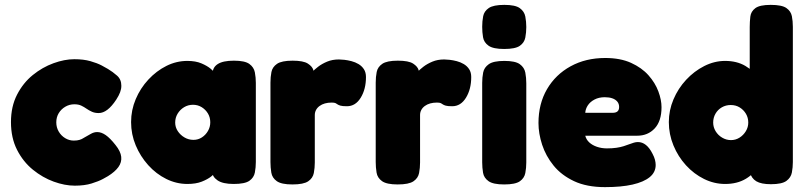

<svg xmlns="http://www.w3.org/2000/svg" viewBox="-20 -748 3304 788"><path d="M287 14Q246 14 200.5 -2.5Q155 -19 115 -51.5Q75 -84 50 -133Q25 -182 25 -247Q25 -311 50 -359.5Q75 -408 114.5 -440Q154 -472 199.5 -488.5Q245 -505 285 -505Q323 -505 351 -497Q379 -489 397 -479.5Q415 -470 423 -465Q443 -453 460.5 -437.5Q478 -422 478 -396Q478 -383 473 -369.5Q468 -356 457 -339Q421 -284 385 -284Q369 -284 357 -289.5Q345 -295 335 -302Q325 -309 313.5 -314.5Q302 -320 285 -320Q265 -320 248 -310Q231 -300 221 -283.5Q211 -267 211 -246Q211 -225 221 -208Q231 -191 247.5 -181Q264 -171 283 -171Q297 -171 306.5 -174Q316 -177 321 -180.5Q326 -184 327 -184Q341 -192 353.5 -199Q366 -206 379 -206Q396 -206 414 -193.5Q432 -181 454 -153Q475 -127 477.5 -104.5Q480 -82 466 -62.5Q452 -43 423 -25Q420 -23 402.5 -13.5Q385 -4 356 5Q327 14 287 14Z M939 7Q894 7 872.5 -8Q851 -23 852 -42H866Q861 -35 846.5 -23.5Q832 -12 808 -2.5Q784 7 749 7Q704 7 662.5 -13.5Q621 -34 588.5 -70Q556 -106 537 -151.5Q518 -197 518 -247Q518 -296 537 -341Q556 -386 589 -421.5Q622 -457 663 -477.5Q704 -498 749 -498Q783 -498 806.5 -488Q830 -478 844.5 -466Q859 -454 864 -446H853Q852 -471 873.5 -485Q895 -499 940 -499Q985 -499 1003.5 -485.5Q1022 -472 1026 -451Q1030 -430 1030 -408V-83Q1030 -61 1026 -40Q1022 -19 1003.5 -6Q985 7 939 7ZM774 -174Q793 -174 808.5 -184Q824 -194 833.5 -210.5Q843 -227 843 -246Q843 -266 833.5 -282Q824 -298 808 -308Q792 -318 772 -318Q752 -318 735.5 -308Q719 -298 709 -281.5Q699 -265 699 -245Q699 -226 709.5 -210Q720 -194 737 -184Q754 -174 774 -174Z M1180 9Q1135 9 1116 -4.5Q1097 -18 1093.5 -39.5Q1090 -61 1090 -83V-409Q1090 -432 1094 -452.5Q1098 -473 1117 -486Q1136 -499 1181 -499Q1225 -499 1243.5 -487Q1262 -475 1266 -460.5Q1270 -446 1270 -438L1254 -444Q1254 -444 1262 -453Q1270 -462 1285.5 -474Q1301 -486 1322.5 -495Q1344 -504 1371 -504Q1380 -504 1393.5 -502.5Q1407 -501 1422.5 -497Q1438 -493 1451.5 -485Q1465 -477 1473.5 -464Q1482 -451 1482 -432Q1482 -382 1460.5 -347Q1439 -312 1404 -312Q1385 -312 1377 -314.5Q1369 -317 1365.5 -319.5Q1362 -322 1357.5 -324.5Q1353 -327 1341 -327Q1326 -327 1313.5 -323.5Q1301 -320 1291.5 -313Q1282 -306 1277 -296.5Q1272 -287 1272 -276V-81Q1272 -59 1268 -38Q1264 -17 1245 -4Q1226 9 1180 9Z M1612 9Q1567 9 1548 -4.5Q1529 -18 1525.5 -39.5Q1522 -61 1522 -83V-409Q1522 -432 1526 -452.5Q1530 -473 1549 -486Q1568 -499 1613 -499Q1657 -499 1675.5 -487Q1694 -475 1698 -460.5Q1702 -446 1702 -438L1686 -444Q1686 -444 1694 -453Q1702 -462 1717.5 -474Q1733 -486 1754.5 -495Q1776 -504 1803 -504Q1812 -504 1825.5 -502.5Q1839 -501 1854.5 -497Q1870 -493 1883.5 -485Q1897 -477 1905.5 -464Q1914 -451 1914 -432Q1914 -382 1892.5 -347Q1871 -312 1836 -312Q1817 -312 1809 -314.5Q1801 -317 1797.5 -319.5Q1794 -322 1789.5 -324.5Q1785 -327 1773 -327Q1758 -327 1745.5 -323.5Q1733 -320 1723.5 -313Q1714 -306 1709 -296.5Q1704 -287 1704 -276V-81Q1704 -59 1700 -38Q1696 -17 1677 -4Q1658 9 1612 9Z M2049 9Q2004 9 1985 -4.5Q1966 -18 1962.5 -39Q1959 -60 1959 -82V-408Q1959 -430 1963 -450.5Q1967 -471 1986 -484.5Q2005 -498 2050 -498Q2095 -498 2113.5 -484.5Q2132 -471 2136 -450Q2140 -429 2140 -406V-81Q2140 -59 2136 -38Q2132 -17 2113.5 -4Q2095 9 2049 9ZM2049 -547Q2004 -547 1985 -560.5Q1966 -574 1962.5 -595Q1959 -616 1959 -638Q1959 -661 1963 -681.5Q1967 -702 1986 -715Q2005 -728 2050 -728Q2095 -728 2113.5 -714.5Q2132 -701 2136 -680Q2140 -659 2140 -637Q2140 -615 2136 -594Q2132 -573 2113.5 -560Q2095 -547 2049 -547Z M2463 20Q2388 20 2336 -4.5Q2284 -29 2252 -68.5Q2220 -108 2205 -154Q2190 -200 2190 -243Q2190 -322 2225 -382Q2260 -442 2322 -476Q2384 -510 2464 -510Q2526 -510 2570 -490Q2614 -470 2641.5 -439Q2669 -408 2682 -373Q2695 -338 2695 -308Q2695 -251 2667 -221Q2639 -191 2595 -191H2382Q2386 -175 2398.5 -163.5Q2411 -152 2430 -145.5Q2449 -139 2471 -139Q2493 -139 2510 -141.5Q2527 -144 2539.5 -148Q2552 -152 2562.5 -156Q2573 -160 2581.5 -162.5Q2590 -165 2598 -165Q2616 -165 2631 -153Q2646 -141 2658 -117Q2665 -104 2668 -92.5Q2671 -81 2671 -71Q2671 -41 2646.5 -21Q2622 -1 2576 9.5Q2530 20 2463 20ZM2382 -285H2494Q2508 -285 2514.5 -291Q2521 -297 2521 -309Q2521 -322 2513.5 -331Q2506 -340 2493 -344.5Q2480 -349 2462 -349Q2438 -349 2420 -339.5Q2402 -330 2392.5 -315.5Q2383 -301 2382 -285Z M2956 7Q2911 7 2869.5 -13.5Q2828 -34 2795.5 -69.5Q2763 -105 2744 -151Q2725 -197 2725 -247Q2725 -295 2744 -340Q2763 -385 2796 -420.5Q2829 -456 2870.5 -477Q2912 -498 2956 -498Q3004 -498 3039 -477.5Q3074 -457 3097 -422Q3120 -387 3131.5 -342Q3143 -297 3144 -249Q3145 -200 3134 -154.5Q3123 -109 3100 -72.5Q3077 -36 3041.5 -14.5Q3006 7 2956 7ZM2980 -173Q2999 -173 3015 -183Q3031 -193 3041 -209.5Q3051 -226 3051 -245Q3051 -265 3041.5 -281Q3032 -297 3016 -307Q3000 -317 2979 -317Q2959 -317 2942.5 -307.5Q2926 -298 2916.5 -281.5Q2907 -265 2907 -245Q2907 -226 2917 -209.5Q2927 -193 2944 -183Q2961 -173 2980 -173ZM3144 8Q3104 8 3084 -4Q3064 -16 3057 -42V-637Q3057 -659 3059.5 -680Q3062 -701 3080 -714.5Q3098 -728 3143 -728Q3189 -728 3207.5 -715Q3226 -702 3230 -681.5Q3234 -661 3234 -638V-83Q3234 -61 3230 -40Q3226 -19 3207.5 -5.5Q3189 8 3144 8Z"/></svg>

Font: Fredoka Light
Style: Regular
Weight: 300
Designer: Ben Nathan
Foundry: Milena B. Brandão, Ben Nathan
Version: Version 2.001